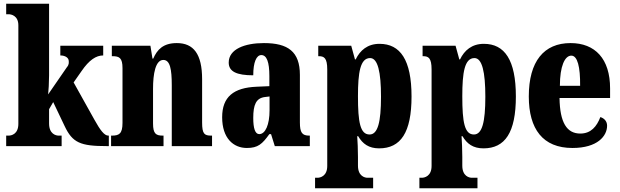

<svg xmlns="http://www.w3.org/2000/svg" viewBox="-20 -780 3308 1025"><path d="M13 0H309V-56H293C279 -56 242 -64 242 -121V-197L264 -235L325 -107C367 -18 409 0 550 0H561V-56H558C537 -56 515 -85 484 -141L373 -340L415 -400C456 -460 493 -484 531 -484V-536H302V-484C329 -484 347 -471 347 -454C347 -448 350 -436 337 -421L237 -276C239 -290 242 -344 242 -378V-760H13V-704H26C39 -704 78 -697 78 -645V-119C78 -63 40 -56 26 -56H13Z M573 0H853V-56H850C813 -56 797 -65 797 -121V-306C797 -386 810 -460 852 -460C888 -460 897 -410 897 -325V0H1112V-56H1108C1071 -56 1059 -65 1059 -126V-357C1059 -492 1013 -550 924 -550C851 -550 819 -515 798 -467H794L783 -536H577V-480H581C617 -480 634 -471 634 -416V-124C634 -65 615 -56 577 -56H573Z M1298 10C1357 10 1380 -11 1418 -64H1427L1447 0H1634V-56H1631C1593 -56 1581 -72 1581 -126V-380C1581 -505 1517 -550 1389 -550C1287 -550 1201 -518 1201 -446C1201 -398 1243 -378 1332 -378C1332 -448 1349 -486 1375 -486C1404 -486 1418 -449 1418 -374V-320L1350 -317C1227 -312 1166 -263 1166 -154C1166 -42 1226 10 1298 10ZM1364 -64C1342 -64 1332 -95 1332 -150C1332 -221 1347 -256 1394 -262L1419 -265V-191C1419 -115 1397 -64 1364 -64Z M1662 225H1972V169H1942C1928 169 1891 161 1891 104V58C1891 16 1889 -21 1887 -53H1892C1916 -12 1949 12 2004 12C2119 12 2177 -72 2177 -265C2177 -460 2117 -546 2006 -546C1942 -546 1902 -511 1879 -463H1875L1855 -536H1679V-480H1682C1710 -480 1727 -471 1727 -409V106C1727 161 1689 169 1675 169H1662ZM1953 -62C1903 -62 1891 -127 1891 -266C1891 -393 1903 -470 1956 -470C1997 -470 2014 -395 2014 -264C2014 -128 1997 -62 1953 -62Z M2219 225H2529V169H2499C2485 169 2448 161 2448 104V58C2448 16 2446 -21 2444 -53H2449C2473 -12 2506 12 2561 12C2676 12 2734 -72 2734 -265C2734 -460 2674 -546 2563 -546C2499 -546 2459 -511 2436 -463H2432L2412 -536H2236V-480H2239C2267 -480 2284 -471 2284 -409V106C2284 161 2246 169 2232 169H2219ZM2510 -62C2460 -62 2448 -127 2448 -266C2448 -393 2460 -470 2513 -470C2554 -470 2571 -395 2571 -264C2571 -128 2554 -62 2510 -62Z M3036 10C3170 10 3221 -54 3221 -109C3221 -133 3205 -149 3185 -155C3166 -105 3135 -67 3078 -67C3006 -67 2969 -125 2967 -257H3237V-308C3237 -466 3157 -550 3026 -550C2884 -550 2803 -453 2803 -265C2803 -91 2878 10 3036 10ZM3077 -322H2969C2969 -426 2995 -483 3030 -483C3063 -483 3078 -423 3077 -322Z"/></svg>

Font: Noto Serif Devanagari ExtraCondensed Black
Style: Regular
Weight: 900
Width: 2
Designer: Universal Thirst, Indian Type Foundry and the Monotype Design Team
Foundry: Monotype Imaging Inc.
Version: Version 2.004